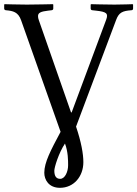

<svg xmlns="http://www.w3.org/2000/svg" viewBox="-20 -667 657 919"><path d="M291 20C306 59 306 102 306 124C306 155 291 189 268 189C250 189 240 177 240 150C240 134 261 65 291 20ZM488 -572 323 -129H320L166 -570C163 -578 162 -584 162 -590C162 -606 175.4 -611.9 210 -616L227 -618C232 -619 235 -621 235 -626V-645L233 -647C233 -647 144 -645 109 -645C70 -645 2 -647 2 -647L0 -645V-626C0 -621 4 -618.4 8 -618C42 -615 67 -610 81 -570L270 -36C223 52 192 110 192 160C192 193 213 232 267 232C333 232 379 178 379 109C379 70 369 13 344 -61L536 -572C549 -607 566 -615 609 -618C614 -618.3 617 -621 617 -626V-645L615 -647C615 -647 563 -645 528 -645C489 -645 416 -647 416 -647L414 -645V-626C414 -621 418 -618 422 -618L440 -616C489.5 -610.5 499.8 -603.4 488 -572Z"/></svg>

Font: Libertinus Serif
Style: Regular
Weight: 400
Designer: Philipp H. Poll
Foundry: Khaled Hosny
Version: Version 6.2